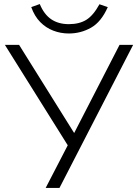

<svg xmlns="http://www.w3.org/2000/svg" viewBox="-20 -926 676 946"><path d="M205 0 322 -226V-197L4 -705H74L352 -260H340L569 -705H636L273 0ZM319 -761Q279 -761 242.5 -775Q206 -789 178 -817.5Q150 -846 134 -891L176 -906Q197 -855 232.5 -831Q268 -807 319 -807Q371 -807 405.5 -828.5Q440 -850 470 -905L511 -891Q479 -818 428.5 -789.5Q378 -761 319 -761Z"/></svg>

Font: Nunito Sans 11pt Light
Style: Regular
Weight: 300
Version: Version 3.101;gftools[0.9.27]